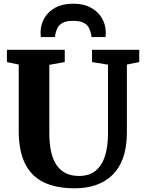

<svg xmlns="http://www.w3.org/2000/svg" viewBox="-20 -1013 784 1041"><path d="M386 8Q284.5 8 217 -24.8Q149.5 -57.5 115.5 -126.5Q81.5 -195.5 81.5 -304.5V-663L17.5 -676.5V-743H331V-676.5L247.5 -661.5V-291Q247.5 -233.5 257.2 -190Q267 -146.5 287.2 -117.2Q307.5 -88 337.8 -73.5Q368 -59 409 -59Q464.5 -59 499 -87.8Q533.5 -116.5 549.5 -168Q565.5 -219.5 565.5 -288V-662.5L479 -676.5V-743H735V-676.5L668 -663V-296.5Q668 -215 647.2 -157.2Q626.5 -99.5 588.2 -63Q550 -26.5 498.5 -9.2Q447 8 386 8ZM377 -993Q434 -993 473.2 -971.2Q512.5 -949.5 533 -913.8Q553.5 -878 553.5 -836Q553.5 -829.5 553.2 -823.5Q553 -817.5 552 -812H475.5Q475.5 -814 475.5 -817.8Q475.5 -821.5 474.5 -825Q471.5 -840.5 464.2 -857.8Q457 -875 437 -887.5Q417 -900 377 -900Q336.5 -900 316.8 -887.5Q297 -875 289.8 -857.5Q282.5 -840 279.5 -825Q279 -821.5 278.8 -817.8Q278.5 -814 278.5 -812H201.5Q201 -817.5 200.5 -823.8Q200 -830 200 -836.5Q200 -878.5 220.2 -914.2Q240.5 -950 280 -971.5Q319.5 -993 377 -993Z"/></svg>

Font: Merriweather ExtraBold
Style: Regular
Weight: 800
Version: Version 2.100